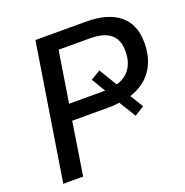

<svg xmlns="http://www.w3.org/2000/svg" viewBox="-127 -821 904 936"><g transform="rotate(-20 325.5 -352.5)"><path d="M44 0 156 -705H419Q531 -705 591 -656Q651 -607 651 -512Q651 -427 610.5 -369.5Q570 -312 491 -288L492 -299L539 -222L489 -191L432 -284L446 -279Q431 -277 414.5 -275.5Q398 -274 381 -274H190L147 0ZM204 -357H387Q394 -357 401 -357Q408 -357 415 -358L401 -341L348 -429L398 -459L458 -360L447 -364Q497 -376 523.5 -412Q550 -448 550 -505Q550 -565 514.5 -593.5Q479 -622 408 -622H246Z"/></g></svg>

Font: Nunito Sans 12pt SemiBold
Style: Italic
Weight: 600
Italic angle: -9°
Designer: Vernon Adams
Foundry: Vernon Adams
Version: Version 3.101;gftools[0.9.27]